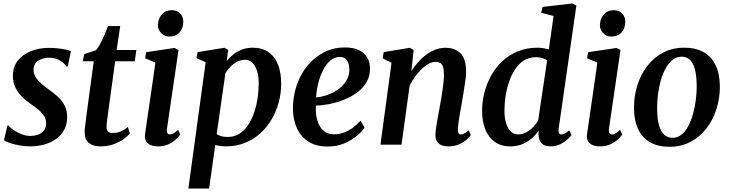

<svg xmlns="http://www.w3.org/2000/svg" viewBox="-20 -837 4221 1111"><path d="M372 -452.5H364.5Q355 -468.5 328.5 -485.8Q302 -503 265 -503Q240.5 -503 220 -495.5Q199.5 -488 187.2 -473.2Q175 -458.5 174 -436Q173.5 -412.5 184.8 -393Q196 -373.5 215.8 -356Q235.5 -338.5 261 -320Q288.5 -300.5 313 -278.8Q337.5 -257 353 -228.2Q368.5 -199.5 368.5 -159Q368.5 -117.5 351.2 -85.8Q334 -54 304.2 -32.8Q274.5 -11.5 235.8 -0.8Q197 10 153.5 10Q126 10 94.5 4.5Q63 -1 37.8 -9.2Q12.5 -17.5 3 -25.5L23 -111H28.5Q39 -98 59.5 -84Q80 -70 105.2 -60.2Q130.5 -50.5 155 -50.5Q177.5 -50.5 198.8 -57.5Q220 -64.5 233.5 -80.8Q247 -97 247 -123.5Q247 -147.5 234.5 -166.8Q222 -186 201 -203.2Q180 -220.5 155 -237.5Q133 -253 109.8 -275Q86.5 -297 70.5 -327.8Q54.5 -358.5 54.5 -399.5Q54.5 -448.5 81.8 -484.5Q109 -520.5 156.8 -540.2Q204.5 -560 265.5 -560Q291.5 -560 317 -557Q342.5 -554 362.2 -549.8Q382 -545.5 390.5 -541.5Z M605 -181Q602.5 -163 600.8 -149.2Q599 -135.5 597.8 -124.5Q596.5 -113.5 596.5 -102Q596.5 -85 605.2 -76.2Q614 -67.5 630 -67.5Q658.5 -67.5 680.8 -77.5Q703 -87.5 720 -102L731.5 -64.5Q718 -48.5 693.8 -31Q669.5 -13.5 635.8 -1.8Q602 10 558.5 10Q520.5 10 495 -9.2Q469.5 -28.5 470 -74Q470 -78.5 470.2 -85.2Q470.5 -92 472 -103.2Q473.5 -114.5 475.5 -131.2Q477.5 -148 480.5 -172L522.5 -482.5H459L468 -524L535 -546.5Q547 -559 560 -583.5Q573 -608 584.8 -635.8Q596.5 -663.5 605 -686H675.5L655 -547.5H769L760 -482.5H646.5Z M895 10Q870 10 852 2.5Q834 -5 825.2 -20Q816.5 -35 819 -57Q821.5 -76.5 826.2 -108.8Q831 -141 837 -183Q843 -225 850.2 -273.2Q857.5 -321.5 864.8 -372.8Q872 -424 879 -475L819.5 -500L826 -535L990 -559.5L1013 -548L946.5 -94.5Q943.5 -76 948.5 -67.5Q953.5 -59 962.5 -59Q972.5 -59 983.2 -64.8Q994 -70.5 1010.5 -85.5L1023 -58Q1017 -49 1000.2 -32.8Q983.5 -16.5 957 -3.2Q930.5 10 895 10ZM959.5 -625.5Q931.5 -625.5 912.2 -645.8Q893 -666 894 -694.5Q895.5 -730 917 -754Q938.5 -778 974.5 -778Q1005.5 -778 1023.2 -758.2Q1041 -738.5 1040.5 -711.5Q1040.5 -674.5 1019.5 -650Q998.5 -625.5 959.5 -625.5Z M1070 254 1170 -477 1116.5 -501 1123.5 -535.5 1279 -560.5 1300.5 -548.5 1292 -484.5Q1308 -504.5 1330.2 -522Q1352.5 -539.5 1380.5 -550.2Q1408.5 -561 1441.5 -561Q1496 -561 1533 -535.8Q1570 -510.5 1588.5 -463.8Q1607 -417 1607 -352.5Q1607 -298 1593 -245.5Q1579 -193 1552 -146.8Q1525 -100.5 1486 -65.2Q1447 -30 1396.8 -10Q1346.5 10 1287 10Q1272 10 1256.2 7.8Q1240.5 5.5 1225.5 2.5L1190 254ZM1234 -61Q1246.5 -52.5 1262.5 -48.5Q1278.5 -44.5 1298.5 -44.5Q1335.5 -44.5 1364.5 -62.8Q1393.5 -81 1414.8 -112.2Q1436 -143.5 1449.8 -183.5Q1463.5 -223.5 1470.2 -267.2Q1477 -311 1477 -353.5Q1477 -394.5 1467.8 -425.5Q1458.5 -456.5 1441 -473.8Q1423.5 -491 1397 -491Q1372.5 -491 1350.8 -479.2Q1329 -467.5 1312 -449.5Q1295 -431.5 1284 -413Z M2089.5 -98.5Q2076 -78 2046.2 -52.2Q2016.5 -26.5 1973.2 -7.8Q1930 11 1875 11Q1820.5 11 1782.2 -7.8Q1744 -26.5 1720.2 -58Q1696.5 -89.5 1685.8 -128.8Q1675 -168 1675 -209.5Q1675.5 -283 1698 -347Q1720.5 -411 1761 -459.2Q1801.5 -507.5 1856 -535Q1910.5 -562.5 1974.5 -562.5Q2025 -562.5 2057 -546.8Q2089 -531 2104.8 -504Q2120.5 -477 2121 -443Q2121.5 -396 2100.5 -360.8Q2079.5 -325.5 2044.5 -300.2Q2009.5 -275 1967.5 -258.8Q1925.5 -242.5 1883.5 -234.5Q1841.5 -226.5 1807.5 -226Q1806 -192 1811.2 -162Q1816.5 -132 1829.2 -109Q1842 -86 1862.5 -73Q1883 -60 1911.5 -60Q1944.5 -60 1972.5 -70.8Q2000.5 -81.5 2024 -99.5Q2047.5 -117.5 2066 -138.5ZM1947 -507.5Q1914.5 -507.5 1889.8 -485.5Q1865 -463.5 1847.8 -428.2Q1830.5 -393 1820.8 -352.2Q1811 -311.5 1808.5 -273.5Q1832.5 -275 1859.5 -282.8Q1886.5 -290.5 1912 -304.2Q1937.5 -318 1958 -337.5Q1978.5 -357 1990.2 -381.8Q2002 -406.5 2001.5 -436Q2000.5 -472 1986.5 -489.8Q1972.5 -507.5 1947 -507.5Z M2360.5 -426Q2378.5 -454 2400 -478.2Q2421.5 -502.5 2446.8 -521Q2472 -539.5 2500 -550Q2528 -560.5 2558 -560.5Q2612 -560.5 2644.5 -528.8Q2677 -497 2677 -420Q2677 -401 2672.8 -370.5Q2668.5 -340 2663 -306.8Q2657.5 -273.5 2653 -245.5Q2648.5 -220 2643.2 -191.5Q2638 -163 2634.2 -136Q2630.5 -109 2630 -89Q2629.5 -72 2634.2 -65.5Q2639 -59 2645.5 -59Q2655 -59 2665.5 -64.2Q2676 -69.5 2692 -83L2704.5 -55Q2699 -47 2682 -31.2Q2665 -15.5 2638.2 -2.8Q2611.5 10 2575 10Q2546 10 2529.5 0.8Q2513 -8.5 2506 -24.2Q2499 -40 2499.5 -60Q2500 -73 2502.5 -91.5Q2505 -110 2508.8 -131.8Q2512.5 -153.5 2516.8 -176.2Q2521 -199 2524.5 -219.5Q2528.5 -241 2532.8 -265Q2537 -289 2540.5 -314Q2544 -339 2546.5 -362.5Q2549 -386 2548.5 -406.5Q2548.5 -434.5 2543.5 -450.2Q2538.5 -466 2527.8 -472.5Q2517 -479 2499 -479Q2481 -479 2460.8 -468Q2440.5 -457 2420.8 -438Q2401 -419 2382.8 -394.5Q2364.5 -370 2350.5 -343L2303.5 0H2181.5L2245.5 -474L2194 -499.5L2200.5 -535.5L2351.5 -560.5L2373.5 -548.5Z M3213 -95Q3210.5 -77.5 3214 -68.2Q3217.5 -59 3227.5 -59Q3236.5 -59 3247.2 -64.2Q3258 -69.5 3274 -83L3287 -55Q3281 -47 3264.8 -31.5Q3248.5 -16 3223.2 -3Q3198 10 3165 10Q3130.5 10 3114 -7.8Q3097.5 -25.5 3096 -59L3096.5 -81Q3082.5 -59 3059.2 -38Q3036 -17 3004.2 -3.5Q2972.5 10 2933.5 10Q2877.5 10 2841.2 -17.2Q2805 -44.5 2787.2 -90.8Q2769.5 -137 2769.5 -194.5Q2769.5 -246.5 2782.5 -299Q2795.5 -351.5 2821.2 -398.5Q2847 -445.5 2885.8 -482Q2924.5 -518.5 2976 -539.8Q3027.5 -561 3091.5 -561Q3107 -561 3124 -558.2Q3141 -555.5 3156 -551.5L3183 -744.5L3111.5 -763.5L3119.5 -797L3292 -817L3315 -804ZM3146 -488Q3133.5 -497 3116.8 -501.5Q3100 -506 3081.5 -506Q3041.5 -506 3011.2 -486.8Q2981 -467.5 2959.8 -435Q2938.5 -402.5 2925 -362.2Q2911.5 -322 2905.2 -279.2Q2899 -236.5 2899 -197.5Q2899 -154.5 2908.5 -123.5Q2918 -92.5 2935.8 -76Q2953.5 -59.5 2978 -59.5Q3003 -59.5 3025.2 -71.5Q3047.5 -83.5 3065.5 -102Q3083.5 -120.5 3094 -139.5Z M3452.5 10Q3427.5 10 3409.5 2.5Q3391.5 -5 3382.8 -20Q3374 -35 3376.5 -57Q3379 -76.5 3383.8 -108.8Q3388.5 -141 3394.5 -183Q3400.5 -225 3407.8 -273.2Q3415 -321.5 3422.2 -372.8Q3429.5 -424 3436.5 -475L3377 -500L3383.5 -535L3547.5 -559.5L3570.5 -548L3504 -94.5Q3501 -76 3506 -67.5Q3511 -59 3520 -59Q3530 -59 3540.8 -64.8Q3551.5 -70.5 3568 -85.5L3580.5 -58Q3574.5 -49 3557.8 -32.8Q3541 -16.5 3514.5 -3.2Q3488 10 3452.5 10ZM3517 -625.5Q3489 -625.5 3469.8 -645.8Q3450.5 -666 3451.5 -694.5Q3453 -730 3474.5 -754Q3496 -778 3532 -778Q3563 -778 3580.8 -758.2Q3598.5 -738.5 3598 -711.5Q3598 -674.5 3577 -650Q3556 -625.5 3517 -625.5Z M3939.5 -561Q4006 -561 4051.8 -535Q4097.5 -509 4121.2 -459Q4145 -409 4145.5 -337Q4145.5 -268 4125.5 -205.2Q4105.5 -142.5 4067.5 -93.5Q4029.5 -44.5 3975.2 -16Q3921 12.5 3853 12.5Q3787.5 12.5 3741.8 -13.8Q3696 -40 3672.5 -89.8Q3649 -139.5 3648.5 -210Q3648 -280 3668 -343.5Q3688 -407 3726 -456Q3764 -505 3818 -533Q3872 -561 3939.5 -561ZM3923.5 -509Q3893.5 -509 3870.8 -490.2Q3848 -471.5 3831 -440.2Q3814 -409 3803.2 -370.2Q3792.5 -331.5 3787.2 -290.2Q3782 -249 3782.5 -211Q3782.5 -150 3793.2 -112.2Q3804 -74.5 3824 -57Q3844 -39.5 3871.5 -39.5Q3901 -39.5 3923.8 -58Q3946.5 -76.5 3963 -107.8Q3979.5 -139 3990.2 -178Q4001 -217 4006.2 -258.2Q4011.5 -299.5 4011.5 -338Q4011 -398.5 4001 -436Q3991 -473.5 3971.5 -491.2Q3952 -509 3923.5 -509Z"/></svg>

Font: Merriweather 36pt SemiBold
Style: Italic
Weight: 600
Italic angle: -7.8°
Version: Version 2.101